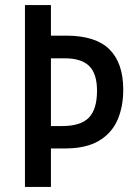

<svg xmlns="http://www.w3.org/2000/svg" viewBox="-20 -734 537 754"><path d="M464 -382Q464 -314 441 -262Q418 -210 367.5 -180.5Q317 -151 235 -151H180V0H78V-714H180V-594H240Q356 -594 410 -540Q464 -486 464 -382ZM224 -239Q297 -239 329 -272Q361 -305 361 -378Q361 -444 330.5 -474.5Q300 -505 234 -505H180V-239Z"/></svg>

Font: Noto Sans Ethiopic Condensed Medium
Style: Regular
Weight: 500
Width: 3
Designer: Monotype Design Team
Foundry: Monotype Imaging Inc.
Version: Version 2.102; ttfautohint (v1.8.4.7-5d5b)